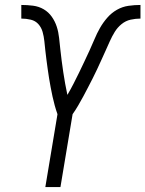

<svg xmlns="http://www.w3.org/2000/svg" viewBox="-20 -755 587 775"><path d="M163 0 212 -294Q206 -311 201 -329Q196 -347 192 -365.5Q188 -384 184.5 -402.5Q181 -421 178 -439.5Q175 -458 172.5 -476.5Q170 -495 167.5 -513.5Q165 -532 163 -551Q161 -570 159 -589Q157 -608 152 -626Q147 -644 135 -657.5Q123 -671 104.5 -675.5Q86 -680 66 -680V-735Q90 -735 113.5 -732Q137 -729 156.5 -717.5Q176 -706 189 -687.5Q202 -669 209 -647.5Q216 -626 218.5 -602.5Q221 -579 223.5 -556Q226 -533 229 -509.5Q232 -486 235.5 -463Q239 -440 243 -417.5Q247 -395 252 -372Q265 -394 276.5 -416.5Q288 -439 299 -461.5Q310 -484 320.5 -506.5Q331 -529 341.5 -551.5Q352 -574 361.5 -597Q371 -620 383.5 -642Q396 -664 413 -683.5Q430 -703 452 -715.5Q474 -728 498.5 -731.5Q523 -735 547 -735V-680Q527 -680 507 -675.5Q487 -671 470.5 -657.5Q454 -644 443 -626Q432 -608 423.5 -589Q415 -570 406.5 -551Q398 -532 389.5 -513.5Q381 -495 372.5 -476.5Q364 -458 354.5 -439.5Q345 -421 335.5 -402.5Q326 -384 316 -365.5Q306 -347 295.5 -329Q285 -311 273 -294L224 0Z"/></svg>

Font: Iosevka SS04 Light Oblique
Style: Regular
Weight: 300
Italic angle: -9°
Monospace: yes
Designer: Belleve Invis
Foundry: Belleve Invis
Version: Version 19.0.0; ttfautohint (v1.8.4)